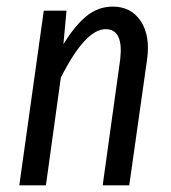

<svg xmlns="http://www.w3.org/2000/svg" viewBox="-20 -558 516 578"><path d="M319.8 -538.1Q374.5 -538.1 403.6 -494.6Q432.6 -451.2 422.9 -379.9L369.1 0H289.1L341.8 -378.9Q352.5 -470.2 297.9 -470.2Q236.8 -470.2 163.1 -324.2L118.2 0H38.1L111.8 -525.9H180.2L170.9 -424.8Q204.6 -480 239.7 -509Q274.9 -538.1 319.8 -538.1Z"/></svg>

Font: Fira Sans Compressed Book
Style: Italic
Weight: 350
Width: 3
Italic angle: -8°
Designer: Carrois Corporate & Edenspiekermann AG
Foundry: Carrois Corporate GbR & Edenspiekermann AG
Version: Version 4.203;PS 004.203;hotconv 1.0.88;makeotf.lib2.5.64775